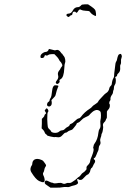

<svg xmlns="http://www.w3.org/2000/svg" viewBox="-20 -671 587 890"><path d="M141 68Q154 62 174 71Q181 74 187 84Q193 92 193.5 95Q194 98 190.5 102.5Q187 107 185.5 115.5Q184 124 182 127Q176 134 183 146Q186 153 187 161Q188 169 184.5 172Q181 175 174 173Q167 171 161 168Q145 160 125 127Q120 118 121.5 109.5Q123 101 126.5 97Q130 93 130 85Q131 74 141 68ZM232 -275Q234 -276 241 -275.5Q248 -275 250 -273.5Q252 -272 248 -265Q243 -254 238 -232Q237 -225 227 -216Q217 -207 218.5 -204Q220 -201 220 -193Q220 -185 215 -180.5Q210 -176 204 -178Q198 -180 198 -186Q199 -196 205 -199Q210 -202 210 -206.5Q210 -211 214 -216Q219 -222 222 -253Q224 -270 232 -275ZM532 -419Q537 -422 540 -421Q542 -420 544 -414.5Q546 -409 543 -402Q540 -395 541 -386Q542 -377 539 -372.5Q536 -368 537 -360Q539 -340 529 -332Q523 -327 523 -322.5Q523 -318 518.5 -316Q514 -314 513.5 -314Q513 -314 515 -310.5Q517 -307 517 -296Q517 -285 512.5 -278.5Q508 -272 508 -264Q508 -256 506 -253Q504 -250 504 -244.5Q504 -239 500 -233Q491 -221 492 -212Q493 -207 490 -204Q487 -201 486.5 -195Q486 -189 488 -188Q490 -187 489 -178Q488 -169 481 -162Q476 -156 475.5 -153.5Q475 -151 475.5 -137Q476 -123 474 -122Q472 -121 470.5 -115Q469 -109 462 -103Q455 -96 458 -85Q459 -82 457 -69.5Q455 -57 453 -54Q450 -50 450 -45.5Q450 -41 446.5 -32.5Q443 -24 445 -16Q448 -5 442 2Q438 7 437.5 16Q437 25 434.5 29Q432 33 427 46.5Q422 60 418 61Q415 62 414.5 64.5Q414 67 417.5 69Q421 71 421 76Q421 81 418 85Q415 89 411 98Q407 107 405.5 107Q404 107 402.5 109.5Q401 112 399.5 115.5Q398 119 398 122Q398 125 393.5 131.5Q389 138 387 138Q382 138 364 158Q360 163 353.5 163Q347 163 346 162Q343 157 338 160Q336 161 339.5 168.5Q343 176 341 179Q337 186 317 190Q309 192 304 194.5Q299 197 291 196Q278 195 269 197Q262 199 238 199H214L201 190Q190 183 188 179.5Q186 176 189 169Q192 162 208 171Q218 176 221.5 176Q225 176 226 177Q229 181 252 177Q264 176 267 178Q277 184 286 179Q291 176 299 177Q307 178 314 173Q333 161 338 155Q341 151 345.5 149Q350 147 355 139.5Q360 132 365.5 129Q371 126 374 122Q377 118 379.5 116Q382 114 381 107.5Q380 101 387 95Q398 84 398 75Q398 70 406 52Q417 24 413 17Q411 13 412.5 10Q414 7 414 4Q414 1 418 -5Q433 -25 436 -55Q437 -67 442 -74Q447 -81 445.5 -95.5Q444 -110 446 -116Q448 -122 448 -136Q448 -150 445 -154Q438 -162 426 -161Q416 -159 407 -151Q398 -143 395 -139Q392 -134 375 -127Q365 -123 356.5 -113.5Q348 -104 342 -102.5Q336 -101 335 -97Q335 -95 330.5 -89Q326 -83 321 -77Q316 -71 314.5 -70Q313 -69 305 -66.5Q297 -64 293 -60Q289 -56 284 -56Q279 -56 267 -42Q259 -33 246 -35Q238 -36 236 -36Q232 -34 215 -38Q198 -42 198 -44Q198 -46 193.5 -48.5Q189 -51 187 -57.5Q185 -64 179 -70L173 -76L174 -98V-120L180 -126Q186 -132 186 -135.5Q186 -139 190 -142L194 -146L191 -152L187 -158L191 -164Q196 -173 201.5 -164.5Q207 -156 202 -151Q199 -149 199 -118Q200 -92 201.5 -84Q203 -76 211 -70Q216 -65 217 -62Q218 -58 227 -56Q236 -54 244 -56Q250 -57 255.5 -62Q261 -67 268 -67Q275 -67 281 -73.5Q287 -80 294 -83Q301 -86 302.5 -91Q304 -96 310 -97.5Q316 -99 327 -110Q338 -121 344.5 -122Q351 -123 355 -129Q371 -151 396 -167Q403 -171 406.5 -176Q410 -181 421.5 -188Q433 -195 435 -200Q437 -205 444.5 -212.5Q452 -220 458.5 -227.5Q465 -235 471 -239Q484 -246 487 -263Q488 -268 493 -272.5Q498 -277 498 -281Q500 -300 506 -309Q509 -313 509 -321.5Q509 -330 511.5 -346Q514 -362 514.5 -371Q515 -380 518.5 -385.5Q522 -391 522 -393.5Q522 -396 525 -406.5Q528 -417 532 -419ZM205 -440Q205 -442 206.5 -443Q208 -444 208 -444Q211 -443 220.5 -441Q230 -439 232.5 -438Q235 -437 240 -439Q252 -443 262 -428Q266 -422 267.5 -422Q269 -422 270 -419Q271 -416 275.5 -411.5Q280 -407 282 -396Q284 -385 281.5 -380Q279 -375 278 -354Q276 -312 261 -304Q256 -301 255.5 -300Q255 -299 256 -296Q258 -291 253 -286Q248 -281 244 -282Q233 -286 244 -299Q253 -310 249 -323Q246 -334 255 -345Q259 -349 260 -352.5Q261 -356 265 -360.5Q269 -365 269 -368Q269 -371 265.5 -377.5Q262 -384 259 -386Q256 -389 253 -395.5Q250 -402 241 -411L232 -420H220Q209 -420 203.5 -416Q198 -412 194 -414Q188 -418 186 -410Q185 -405 180 -403Q169 -400 168 -405Q165 -416 178 -425Q186 -430 189 -430Q201 -430 205 -440ZM354 -644Q358 -649 360.5 -649.5Q363 -650 374 -651H388L403 -641Q416 -632 420 -626.5Q424 -621 425 -608Q426 -598 424 -597Q422 -596 412 -602Q403 -607 394 -619Q393 -620 377.5 -621Q362 -622 357 -625Q349 -631 343 -621Q341 -617 337.5 -613.5Q334 -610 331.5 -614Q329 -618 323 -617Q319 -616 318 -614.5Q317 -613 316 -609Q316 -602 310.5 -600.5Q305 -599 303 -596Q298 -588 290 -597Q286 -601 289 -604.5Q292 -608 298.5 -608Q305 -608 310 -612.5Q315 -617 315 -618Q315 -619 319 -625Q327 -638 342 -638Q348 -638 354 -644Z"/></svg>

Font: TT2020 Style D
Style: Italic
Weight: 400
Italic angle: -15°
Version: Version 0.2.000